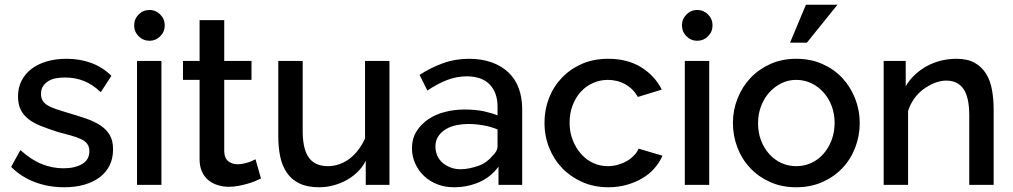

<svg xmlns="http://www.w3.org/2000/svg" viewBox="-20 -780 4275 810"><path d="M251 10Q185 10 127.5 -11.5Q70 -33 27 -76L66 -147Q111 -106 156 -88Q201 -70 247 -70Q296 -70 326.5 -88Q357 -106 357 -142Q357 -161 348 -173Q339 -185 322 -193Q305 -201 280.5 -208Q256 -215 225 -223Q184 -236 152.5 -248.5Q121 -261 99.5 -278Q78 -295 67 -318Q56 -341 56 -373Q56 -410 71 -439.5Q86 -469 113 -489.5Q140 -510 177.5 -521Q215 -532 261 -532Q318 -532 366 -514Q414 -496 450 -460L405 -391Q372 -423 335 -438Q298 -453 255 -453Q236 -453 217.5 -450Q199 -447 185 -438.5Q171 -430 162 -417Q153 -404 153 -384Q153 -367 160 -355.5Q167 -344 181 -335.5Q195 -327 215.5 -320Q236 -313 263 -305Q308 -292 344 -279.5Q380 -267 405 -250Q430 -233 443.5 -209.5Q457 -186 457 -150Q457 -112 442.5 -82.5Q428 -53 401 -32.5Q374 -12 336 -1Q298 10 251 10Z M558 0V-523H661V0ZM546 -673Q546 -700 565 -719Q584 -738 611 -738Q637 -738 656 -719Q675 -700 675 -673Q675 -646 656 -627Q637 -608 611 -608Q584 -608 565 -627Q546 -646 546 -673Z M1081 -27Q1071 -22 1056.5 -16Q1042 -10 1024.5 -5Q1007 0 987 4Q967 8 946 8Q921 8 898.5 1Q876 -6 859 -20Q842 -34 832 -56Q822 -78 822 -108V-443H752V-523H822V-695H926V-523H1041V-443H926V-141Q927 -112 943.5 -99.5Q960 -87 982 -87Q994 -87 1006 -89.5Q1018 -92 1027.5 -95Q1037 -98 1045 -102Q1053 -106 1058 -108Z M1523 0V-102Q1509 -74 1487.5 -53.5Q1466 -33 1440 -19Q1414 -5 1385 2.5Q1356 10 1326 10Q1277 10 1243.5 -6Q1210 -22 1190 -51.5Q1170 -81 1162 -120Q1154 -159 1154 -205V-523H1257V-225Q1257 -195 1262 -168Q1267 -141 1279 -121Q1291 -101 1312 -90Q1333 -79 1364 -79Q1388 -79 1412 -87.5Q1436 -96 1456 -111.5Q1476 -127 1492.5 -149Q1509 -171 1520 -196V-523H1623V0Z M2083 0V-77Q2050 -32 2000.5 -11Q1951 10 1895 10Q1857 10 1825 -2.5Q1793 -15 1769.5 -37Q1746 -59 1732 -89.5Q1718 -120 1718 -154Q1718 -195 1737 -225.5Q1756 -256 1787 -277Q1818 -298 1858 -308Q1898 -318 1939 -318Q1988 -318 2023.5 -310Q2059 -302 2079 -293V-331Q2079 -360 2070.5 -383.5Q2062 -407 2045.5 -424Q2029 -441 2004.5 -449.5Q1980 -458 1949 -458Q1907 -458 1866.5 -442.5Q1826 -427 1783 -398L1750 -464Q1796 -494 1848 -513Q1900 -532 1958 -532Q2012 -532 2054 -517Q2096 -502 2125 -474.5Q2154 -447 2168.5 -407.5Q2183 -368 2183 -320V0ZM2059 -124Q2069 -133 2074 -143Q2079 -153 2079 -162V-234Q2050 -246 2017.5 -251.5Q1985 -257 1955 -257Q1931 -257 1906 -252Q1881 -247 1861 -235Q1841 -223 1829 -205Q1817 -187 1817 -162Q1817 -141 1825 -123Q1833 -105 1848 -92.5Q1863 -80 1882 -73Q1901 -66 1923 -66Q1941 -66 1960.5 -70Q1980 -74 1998.5 -80.5Q2017 -87 2032.5 -98.5Q2048 -110 2059 -124Z M2547 10Q2486 10 2436.5 -12Q2387 -34 2351.5 -71Q2316 -108 2296.5 -157.5Q2277 -207 2277 -262Q2277 -317 2296 -366Q2315 -415 2350.5 -452Q2386 -489 2435 -510.5Q2484 -532 2546 -532Q2627 -532 2684.5 -496.5Q2742 -461 2772 -402L2671 -371Q2652 -405 2618.5 -424Q2585 -443 2544 -443Q2511 -443 2481 -429.5Q2451 -416 2429.5 -392Q2408 -368 2395.5 -335Q2383 -302 2383 -262Q2383 -223 2396 -189.5Q2409 -156 2431 -131Q2453 -106 2482 -92.5Q2511 -79 2545 -79Q2566 -79 2587 -85Q2608 -91 2625 -101Q2642 -111 2655 -124.5Q2668 -138 2674 -153L2775 -123Q2762 -94 2740.5 -69.5Q2719 -45 2689 -27.5Q2659 -10 2623 0Q2587 10 2547 10Z M2869 0V-523H2972V0ZM2857 -673Q2857 -700 2876 -719Q2895 -738 2922 -738Q2948 -738 2967 -719Q2986 -700 2986 -673Q2986 -646 2967 -627Q2948 -608 2922 -608Q2895 -608 2876 -627Q2857 -646 2857 -673Z M3339 10Q3278 10 3229 -12Q3180 -34 3145 -71Q3110 -108 3091 -157.5Q3072 -207 3072 -261Q3072 -315 3091.5 -364.5Q3111 -414 3146 -451Q3181 -488 3230 -510Q3279 -532 3339 -532Q3400 -532 3449.5 -510Q3499 -488 3533.5 -451Q3568 -414 3587.5 -364.5Q3607 -315 3607 -261Q3607 -207 3588 -157.5Q3569 -108 3534 -71Q3499 -34 3449.5 -12Q3400 10 3339 10ZM3178 -260Q3178 -221 3190.5 -188Q3203 -155 3225 -130.5Q3247 -106 3276 -92.5Q3305 -79 3339 -79Q3373 -79 3402.5 -92.5Q3432 -106 3454 -131Q3476 -156 3488.5 -189.5Q3501 -223 3501 -261Q3501 -300 3488.5 -333Q3476 -366 3454 -390.5Q3432 -415 3402.5 -429Q3373 -443 3339 -443Q3305 -443 3276 -428.5Q3247 -414 3225 -389.5Q3203 -365 3190.5 -331.5Q3178 -298 3178 -260ZM3384 -600H3313L3380 -760H3513Z M4172 0H4069V-293Q4069 -370 4044.5 -405Q4020 -440 3972 -440Q3948 -440 3923 -430Q3898 -420 3875.5 -403.5Q3853 -387 3836.5 -363.5Q3820 -340 3811 -312V0H3708V-523H3801V-416Q3816 -442 3838.5 -463.5Q3861 -485 3889 -500.5Q3917 -516 3949 -524Q3981 -532 4015 -532Q4062 -532 4092 -515Q4122 -498 4140 -469Q4158 -440 4165 -400.5Q4172 -361 4172 -317Z"/></svg>

Font: Rising Sun Medium
Style: Regular
Weight: 500
Designer: Matt McInerney, Pablo Impallari, Rodrigo Fuenzalida (Raleway font), Stephen Hutchings (Greek), Cristiano Sobral (main ch
Foundry: The Rising Sun Project Authors
Version: Version 4.327; ttfautohint (v1.8.4.7-5d5b-dirty)